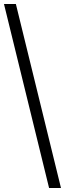

<svg xmlns="http://www.w3.org/2000/svg" viewBox="-20 -828 328 968"><path d="M227.5 120 0 -808H60L287.5 120Z"/></svg>

Font: Encode Sans SC Condensed Thin Light
Style: Regular
Weight: 300
Version: Version 3.002